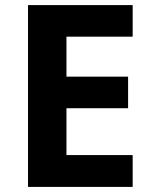

<svg xmlns="http://www.w3.org/2000/svg" viewBox="-20 -734 600 754"><path d="M501 0H90V-714H501V-590H241V-433H483V-309H241V-125H501Z"/></svg>

Font: Noto Sans Devanagari UI
Style: Bold
Weight: 700
Designer: Jelle Bosma - Monotype Design Team
Foundry: Monotype Imaging Inc.
Version: Version 2.004; ttfautohint (v1.8.4.7-5d5b)